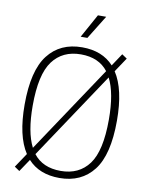

<svg xmlns="http://www.w3.org/2000/svg" viewBox="-101 -1015 842 1097"><g transform="rotate(10 320.0 -467.0)"><path d="M588 -370Q588 -172.5 517.8 -81.8Q447.5 9 320.5 9Q203.5 9 137.5 -63.5L88.5 9.5L59 -10.5L114.5 -93.5Q52.5 -187.5 52.5 -370Q52.5 -567.5 122.8 -658.2Q193 -749 320.5 -749Q437.5 -749 503.5 -676.5L552 -749.5L581.5 -729.5L526 -646.5Q588 -552.5 588 -370ZM142 -134.5 478 -638.5Q424.5 -708 320.5 -708Q214 -708 156.5 -630.5Q99 -553 99 -372Q99 -218 142 -134.5ZM541.5 -368Q541.5 -522 498.5 -605.5L162.5 -101.5Q216 -32 320.5 -32Q427 -32 484.2 -109.5Q541.5 -187 541.5 -368ZM300.5 -807 376.5 -944.5H424.5L339.5 -807Z"/></g></svg>

Font: Encode Sans Semi Condensed ExLight
Style: Regular
Weight: 275
Width: 4
Designer: Multiple Designers
Foundry: Impallari Type
Version: Version 2.000